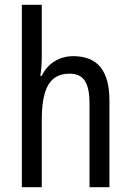

<svg xmlns="http://www.w3.org/2000/svg" viewBox="-20 -780 545 800"><path d="M154 -543V-760H71V0H154V-278C154 -410 186 -473 270 -473C329 -473 353 -435 353 -347V0H436V-360C436 -484 388 -546 285 -546C229 -546 179 -517 154 -464H148C152 -487 154 -515 154 -543Z"/></svg>

Font: Noto Sans Condensed
Style: Regular
Weight: 400
Width: 3
Designer: Monotype Design Team
Foundry: Monotype Imaging Inc.
Version: Version 2.013